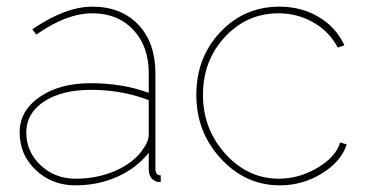

<svg xmlns="http://www.w3.org/2000/svg" viewBox="-20 -547 1102 577"><path d="M39 -149Q39 -214 99 -255.5Q159 -297 253 -297Q348 -297 427 -268V-327Q427 -408 380.5 -457.5Q334 -507 257 -507Q180 -507 89 -443L77 -459Q177 -527 257 -527Q344 -527 395.5 -473Q447 -419 447 -327V-40Q447 -20 463 -20V0Q452 0 449 -2Q427 -10 427 -40V-88Q391 -42 333 -16Q275 10 207 10Q136 10 87.5 -36Q39 -82 39 -149ZM412 -102Q427 -123 427 -143V-246Q347 -277 253 -277Q166 -277 112.5 -242Q59 -207 59 -149Q59 -91 102 -50.5Q145 -10 207 -10Q274 -10 329.5 -35Q385 -60 412 -102Z M821 10Q718 10 644 -70Q570 -150 570 -262Q570 -374 642 -450.5Q714 -527 820 -527Q885 -527 937 -496.5Q989 -466 1015 -411L995 -404Q970 -452 922 -479.5Q874 -507 817 -507Q722 -507 656 -436Q590 -365 590 -262Q590 -159 657.5 -84.5Q725 -10 818 -10Q879 -10 934.5 -43Q990 -76 1002 -119L1022 -113Q1005 -61 947 -25.5Q889 10 821 10Z"/></svg>

Font: Raleway-v4020 Thin
Style: Regular
Weight: 250
Designer: Matt McInerney, Pablo Impallari, Rodrigo Fuenzalida
Foundry: Matt McInerney, Pablo Impallari, Rodrigo Fuenzalida
Version: Version 4.020;PS 004.020;hotconv 1.0.88;makeotf.lib2.5.64775